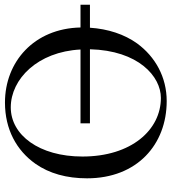

<svg xmlns="http://www.w3.org/2000/svg" viewBox="-36 -720 708 793"><g transform="rotate(90 318.5 -324.0)"><path d="M659 -329C659 -536 519 -658 340 -658C241 -658 157 -611 102 -536C64 -483 42 -416 37 -341H-58V-302H36C40 -110 178 10 346 10C457 10 544 -38 599 -116C639 -173 659 -245 659 -329ZM127 -302H432V-341H126C131 -541 238 -634 327 -634C459 -634 569 -512 569 -310C569 -131 480 -14 366 -14C249 -14 136 -125 127 -302Z"/></g></svg>

Font: Libertinus Serif Display
Style: Regular
Weight: 400
Designer: Philipp H. Poll, Khaled Hosny
Foundry: Caleb Maclennan
Version: Version 7.050;RELEASE